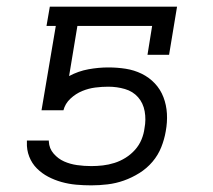

<svg xmlns="http://www.w3.org/2000/svg" viewBox="-20 -550 640 578"><path d="M255 8Q232 8 209.5 6Q187 4 165.5 -2Q144 -8 125 -18Q106 -28 91 -43Q76 -58 68 -78.5Q60 -99 61 -122V-127H127V-124Q128 -103 141.5 -87.5Q155 -72 173 -64Q191 -56 212 -53Q233 -50 255 -50Q272 -50 289.5 -52Q307 -54 324.5 -59.5Q342 -65 358 -75Q374 -85 386.5 -99Q399 -113 406 -130Q413 -147 415 -164Q420 -190 415.5 -215Q411 -240 395.5 -257.5Q380 -275 356 -282Q332 -289 306 -289Q287 -289 267 -286.5Q247 -284 227.5 -276Q208 -268 192 -253Q176 -238 171 -218H105L148 -472H120L130 -530H513L489 -385H424L438 -472H213L188 -321Q216 -336 246.5 -341.5Q277 -347 306 -347Q333 -347 358.5 -343Q384 -339 406.5 -328Q429 -317 446 -299Q463 -281 472 -257.5Q481 -234 482.5 -208Q484 -182 479 -155Q475 -131 465.5 -107Q456 -83 439 -63Q422 -43 399.5 -29Q377 -15 353 -6.5Q329 2 304 5Q279 8 255 8Z"/></svg>

Font: Iosevka Curly Slab LtEx
Style: Italic
Weight: 300
Width: 7
Italic angle: -9°
Monospace: yes
Designer: Belleve Invis
Foundry: Belleve Invis
Version: Version 11.1.0; ttfautohint (v1.8.3)